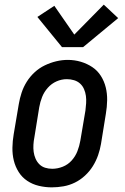

<svg xmlns="http://www.w3.org/2000/svg" viewBox="-20 -799 540 827"><path d="M203 8Q175 8 147.5 1.5Q120 -5 97.5 -20Q75 -35 60.5 -58Q46 -81 39.5 -107.5Q33 -134 33.5 -163Q34 -192 39 -221L61 -351Q65 -375 73 -399.5Q81 -424 95 -446.5Q109 -469 129 -487.5Q149 -506 173 -517.5Q197 -529 222 -535Q247 -541 272 -541Q301 -541 328 -533Q355 -525 377.5 -510Q400 -495 414.5 -472Q429 -449 435.5 -422.5Q442 -396 441.5 -367Q441 -338 436 -309L415 -179Q411 -155 402.5 -130.5Q394 -106 380 -83.5Q366 -61 346 -42.5Q326 -24 302.5 -12.5Q279 -1 253.5 3.5Q228 8 203 8ZM205 -72Q228 -72 250.5 -81Q273 -90 289 -108Q305 -126 313.5 -148Q322 -170 326 -193L348 -323Q350 -338 351 -354.5Q352 -371 350 -386Q348 -401 342 -415Q336 -429 325 -439Q314 -449 299 -453.5Q284 -458 268 -458Q245 -458 223.5 -448.5Q202 -439 186 -421Q170 -403 161.5 -381.5Q153 -360 149 -337L128 -207Q125 -192 124 -176Q123 -160 125 -145Q127 -130 133 -116Q139 -102 149.5 -91.5Q160 -81 174.5 -76.5Q189 -72 205 -72ZM247 -596 141 -726 214 -774 300 -650 427 -779 489 -721 338 -596Z"/></svg>

Font: Iosevka Slab Medium
Style: Italic
Weight: 500
Italic angle: -9°
Monospace: yes
Designer: Belleve Invis
Foundry: Belleve Invis
Version: Version 11.1.0; ttfautohint (v1.8.3)